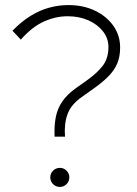

<svg xmlns="http://www.w3.org/2000/svg" viewBox="-20 -731 540 756"><path d="M195 -193Q193 -235 199.5 -269Q206 -303 225 -331Q244 -359 279 -384L320 -413Q365 -445 386 -474Q407 -503 407 -546Q407 -580 385.5 -607.5Q364 -635 328 -651Q292 -667 246 -667Q199 -667 152.5 -646Q106 -625 62 -575L29 -610Q64 -646 100.5 -668.5Q137 -691 174.5 -701Q212 -711 249 -711Q309 -711 355 -688.5Q401 -666 427 -628.5Q453 -591 453 -544Q453 -507 441 -479.5Q429 -452 404 -427.5Q379 -403 340 -376L302 -349Q259 -319 245.5 -280.5Q232 -242 236 -193ZM216 5Q200 5 189 -6Q178 -17 178 -33Q178 -48 189 -59Q200 -70 216 -70Q231 -70 242 -59Q253 -48 253 -33Q253 -17 242 -6Q231 5 216 5Z"/></svg>

Font: Red Hat Display
Style: Regular
Weight: 300
Designer: Pentagram, MCKL
Foundry: Pentagram, MCKL
Version: Version 1.023